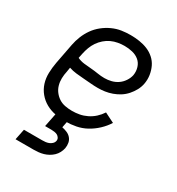

<svg xmlns="http://www.w3.org/2000/svg" viewBox="-181 -656 912 990"><g transform="rotate(30 275.0 -161.0)"><path d="M239 12Q207 12 176.5 6.5Q146 1 120 -13.5Q94 -28 75 -51Q56 -74 47 -102.5Q38 -131 39 -163Q40 -195 46 -227L69 -347Q74 -373 84.5 -399.5Q95 -426 111.5 -449.5Q128 -473 151 -491.5Q174 -510 200.5 -522Q227 -534 253.5 -538Q280 -542 307 -542Q334 -542 360 -538Q386 -534 409 -524.5Q432 -515 450.5 -498.5Q469 -482 479.5 -460Q490 -438 494 -412.5Q498 -387 493 -360Q489 -339 478.5 -319.5Q468 -300 453 -283Q438 -266 419 -254Q400 -242 379 -234.5Q358 -227 337 -224Q316 -221 296 -221Q273 -221 251.5 -223Q230 -225 207.5 -226.5Q185 -228 163 -230.5Q141 -233 120 -240L116 -215Q111 -193 110.5 -172Q110 -151 115.5 -131.5Q121 -112 133 -96.5Q145 -81 161 -70.5Q177 -60 197.5 -56Q218 -52 240 -52Q261 -52 283 -56Q305 -60 326.5 -70.5Q348 -81 365.5 -97Q383 -113 396 -133L454 -104Q437 -77 412.5 -54Q388 -31 359.5 -15.5Q331 0 300 6Q269 12 239 12ZM300 -282Q320 -282 340 -287Q360 -292 377 -303.5Q394 -315 406 -333Q418 -351 422 -370Q426 -394 419 -416.5Q412 -439 395 -453Q378 -467 355 -472.5Q332 -478 308 -478Q289 -478 269 -474.5Q249 -471 230.5 -462.5Q212 -454 196 -440Q180 -426 168.5 -409Q157 -392 150 -373Q143 -354 139 -335L133 -306Q152 -297 173.5 -294.5Q195 -292 216 -290.5Q237 -289 258 -285.5Q279 -282 300 -282ZM61 220 74 156H182Q192 156 201.5 155Q211 154 220.5 150.5Q230 147 238 139.5Q246 132 248 122Q250 112 245 104Q240 96 232.5 92Q225 88 215 86.5Q205 85 195 85H159L176 0H248L239 46Q254 49 268.5 55Q283 61 293 72.5Q303 84 306 99.5Q309 115 306 132Q303 146 296 159.5Q289 173 278 183.5Q267 194 253.5 201.5Q240 209 226 213Q212 217 197.5 218.5Q183 220 169 220Z"/></g></svg>

Font: Lode
Style: Italic
Weight: 400
Italic angle: -11°
Monospace: yes
Designer: Belleve Invis
Foundry: Belleve Invis
Version: Version 29.2.0; ttfautohint (v1.8.3)